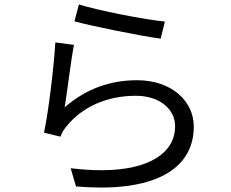

<svg xmlns="http://www.w3.org/2000/svg" viewBox="-20 -804 1040 864"><path d="M335 -784 315 -708C391 -687 608 -643 703 -630L722 -707C634 -715 421 -757 335 -784ZM313 -602 229 -613C223 -508 198 -298 178 -207L252 -189C258 -205 267 -222 282 -239C352 -323 460 -373 592 -373C694 -373 768 -316 768 -236C768 -121 659 -38 436 -38C394 -38 348 -41 298 -47L322 35C361 38 398 40 433 40C726 40 852 -74 852 -234C852 -351 750 -443 597 -443C477 -443 367 -405 271 -321C282 -385 299 -534 313 -602Z"/></svg>

Font: DAIFUKU Sans JP
Style: Regular
Weight: 400
Designer: Original font ‘Source Han Sans JP’ : Ryoko NISHIZUKA  (kana, bopomofo & ideographs); Paul D. Hunt (Latin, Greek & Cyrill
Foundry: Daifuku
Version: Version 1.001